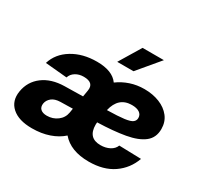

<svg xmlns="http://www.w3.org/2000/svg" viewBox="-161 -977 1250 1196"><g transform="rotate(30 464.5 -379.0)"><path d="M194.3 8.8Q99.1 8.8 50.3 -34.9Q1.5 -78.6 13.7 -151.9Q26.4 -228 86.4 -273.2Q146.5 -318.4 240.2 -320.3Q273.4 -320.8 305.4 -321.5Q337.4 -322.3 372.1 -322.8L379.9 -369.1Q390.6 -431.2 315.4 -431.2Q281.7 -431.2 256.8 -415.5Q231.9 -399.9 223.6 -373.5L67.4 -387.7Q90.8 -463.9 164.6 -508.8Q238.3 -553.7 340.3 -553.7Q451.7 -553.7 494.6 -493.2Q533.7 -522 580.8 -537.8Q627.9 -553.7 681.6 -553.7Q741.7 -553.7 790.5 -534.2Q839.4 -514.6 867.9 -478Q896.5 -441.4 896.5 -390.1Q896.5 -328.1 852.8 -293.7Q809.1 -259.3 726.8 -244.6Q644.5 -230 528.8 -226.6Q527.8 -216.3 527.8 -209.5Q527.8 -113.8 617.2 -113.8Q654.3 -113.8 682.6 -128.9Q710.9 -144 720.7 -170.4L879.4 -166Q850.6 -85 780.8 -36.6Q710.9 11.7 604.5 11.7Q474.6 11.7 410.2 -63.5Q372.6 -29.3 317.6 -10.3Q262.7 8.8 194.3 8.8ZM355.5 -224.6Q333.5 -224.1 311 -223.6Q288.6 -223.1 267.1 -222.7Q227.5 -221.7 205.6 -203.9Q183.6 -186 179.2 -160.6Q175.3 -133.8 190.7 -119.6Q206.1 -105.5 236.3 -105.5Q278.8 -105.5 311.3 -129.9Q343.8 -154.3 350.6 -194.3ZM543.5 -323.2Q624 -324.7 666 -330.3Q708 -335.9 722.9 -347.7Q737.8 -359.4 737.8 -378.4Q737.8 -402.3 718.3 -415.5Q698.7 -428.7 663.6 -428.7Q567.9 -428.7 543.5 -323.2ZM448.7 -615.7 542 -770H695.3L565.9 -615.7Z"/></g></svg>

Font: Inter Extra Bold
Style: Italic
Weight: 800
Italic angle: -9.39999°
Designer: Rasmus Andersson
Foundry: rsms
Version: Version 4.000;git-3c8e0fc